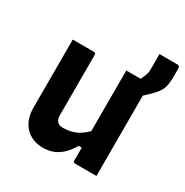

<svg xmlns="http://www.w3.org/2000/svg" viewBox="-163 -827 938 972"><g transform="rotate(30 306.0 -341.0)"><path d="M200 -538Q204 -538 206 -536.5Q208 -535 209.5 -533Q211 -531 211 -527Q211 -483 211 -436.5Q211 -390 211 -344Q211 -298 211 -254.5Q211 -211 211 -172Q211 -150 222.5 -138Q234 -126 255 -126Q278 -126 298.5 -130.5Q319 -135 337.5 -144.5Q356 -154 373.5 -169Q391 -184 406 -205V-87H371Q353 -56 331 -34Q309 -12 281.5 0Q254 12 216 12Q186 12 160 1.5Q134 -9 115 -29Q96 -49 86 -77Q76 -105 76 -139Q76 -184 76 -229Q76 -274 76 -319Q76 -364 76 -409Q76 -441 76 -473.5Q76 -506 76 -538Q107 -538 138.5 -538Q170 -538 200 -538ZM514 -538Q518 -538 520 -536.5Q522 -535 523.5 -533Q525 -531 525 -527Q525 -455 525 -384Q525 -313 525 -241.5Q525 -170 525 -98Q525 -79 525 -62Q525 -45 525 -29Q525 -13 525 0Q503 0 481.5 0Q460 0 439.5 0Q419 0 400 0Q397 0 394.5 -1.5Q392 -3 390.5 -5Q389 -7 389 -11Q389 -99 389 -187Q389 -275 389 -362.5Q389 -450 389 -538Q411 -538 431.5 -538Q452 -538 472.5 -538Q493 -538 514 -538ZM493 -694Q510 -694 528 -694Q546 -694 563 -694Q580 -694 596 -694Q605 -694 608.5 -690Q612 -686 612 -678Q612 -672 612 -655Q612 -638 612 -628Q612 -582 601.5 -558Q591 -534 565 -508Q547 -491 532.5 -476.5Q518 -462 503.5 -449.5Q489 -437 473 -422Q473 -429 473 -444Q473 -459 473 -477.5Q473 -496 473 -512.5Q473 -529 473 -538Q475 -543 478 -549Q481 -555 485 -565Q490 -576 491.5 -586Q493 -596 493 -612Q493 -624 493 -648.5Q493 -673 493 -694Z"/></g></svg>

Font: RecMonoLinear Nerd Font Mono
Style: Bold
Weight: 700
Monospace: yes
Version: Version 1.085; ttfautohint (v1.8.4.7-5d5b);Nerd Fonts 3.2.1